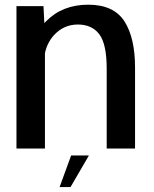

<svg xmlns="http://www.w3.org/2000/svg" viewBox="-20 -618 640 799"><path d="M48.5 0H167V-396C172.5 -424.5 185 -449.5 203.5 -470.5C230.5 -500.5 264 -516 304 -516C343.5 -516 373.5 -502 393.5 -475C414 -447.5 424 -400 424 -332V0H542V-337C542 -418.5 527.5 -482.5 498 -529C468.5 -575 418 -598.5 347.5 -598.5C275.5 -598.5 217.5 -575.5 173 -530.5C170 -528 167 -525 164.5 -522L161 -592.5H48.5ZM228 160.5H273.5L350 29H276Z"/></svg>

Font: Anybody Medium
Style: Regular
Weight: 500
Designer: Tyler Finck
Foundry: Etcetera Type Company
Version: Version 1.110